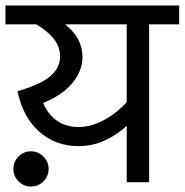

<svg xmlns="http://www.w3.org/2000/svg" viewBox="-40 -667 676 703"><path d="M0 0ZM616 -578H506V0H424V-206Q388 -173 343 -152.5Q298 -132 248 -132Q163 -132 103.5 -185Q44 -238 24 -333Q107 -357 143.5 -387.5Q180 -418 180 -460Q180 -495 158 -523.5Q136 -552 93 -578H-20V-647H616ZM424 -578H198Q262 -528 262 -458Q262 -408 225.5 -363.5Q189 -319 118 -290Q135 -249 168 -225.5Q201 -202 248 -202Q293 -202 340 -227Q387 -252 424 -293ZM73 -113Q100 -113 119 -94Q138 -75 138 -48Q138 -22 119 -3Q100 16 73 16Q47 16 28 -3Q9 -22 9 -48Q9 -75 28 -94Q47 -113 73 -113Z"/></svg>

Font: Martel Sans
Style: Regular
Weight: 400
Designer: Dan Reynolds and Mathieu Réguer
Foundry: Dan Reynolds and Mathieu Réguer
Version: Version 1.002; ttfautohint (v1.1) -l 5 -r 5 -G 72 -x 0 -D la